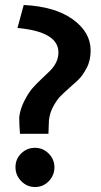

<svg xmlns="http://www.w3.org/2000/svg" viewBox="-20 -720 406 769"><path d="M120 -128Q152 -128 175 -105Q198 -82 198 -50Q198 -18 175.5 5.5Q153 29 120.5 29Q88 29 65 5.5Q42 -18 42 -50.5Q42 -83 65 -105.5Q88 -128 120 -128ZM176 -238 174 -184H60Q57 -220 57 -251Q61 -284 77.5 -316Q94 -348 109 -365.5Q124 -383 147 -404.5Q170 -426 180 -436Q214 -470 214 -510Q214 -593 50 -608L75 -700Q200 -694 271.5 -642.5Q343 -591 343 -518Q343 -477 327 -447.5Q311 -418 297.5 -404.5Q284 -391 259.5 -369.5Q235 -348 221 -333.5Q207 -319 193 -293Q179 -267 176 -238Z"/></svg>

Font: Rambla
Style: Bold
Weight: 700
Designer: Martin Sommaruga
Foundry: Martin Sommaruga
Version: Version 1.001